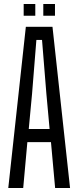

<svg xmlns="http://www.w3.org/2000/svg" viewBox="-20 -933 389 953"><path d="M21.1 0 108.3 -800H240.5L327.7 0H253.6L233 -227.4H115.8L95.2 0ZM122.7 -292.6H226.2L210.2 -467.7L188.6 -734.8H160.6L139.1 -467.3ZM194.9 -855V-913.1H252.9V-855ZM97.5 -855V-913.1H155.2V-855Z"/></svg>

Font: Big Shoulders Display SC Thin
Style: Regular
Weight: 100
Designer: Patric King
Foundry: XO Type Co
Version: Version 2.002